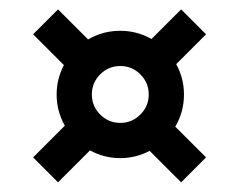

<svg xmlns="http://www.w3.org/2000/svg" viewBox="-20 -708 497 399"><path d="M188.2 -553.5Q170.9 -536.1 170.9 -511.7Q170.9 -487.3 188.2 -470Q205.6 -452.6 230 -452.6Q254.4 -452.6 271.7 -470Q289.1 -487.3 289.1 -511.7Q289.1 -536.1 271.7 -553.5Q254.4 -570.8 230 -570.8Q205.6 -570.8 188.2 -553.5ZM114.7 -446.8Q97.7 -477.1 97.7 -511.7Q97.7 -543.9 112.8 -572.8L48.8 -636.7L100.6 -688.5L163.1 -626Q193.4 -644 230 -644Q264.6 -644 294.9 -627L356.4 -688.5L408.2 -636.7L346.2 -574.7Q362.3 -545.4 362.3 -511.7Q362.3 -475.1 344.2 -444.8L408.2 -380.9L356.4 -329.1L291 -394.5Q262.2 -379.4 230 -379.4Q196.3 -379.4 167 -395.5L100.6 -329.1L48.8 -380.9Z"/></svg>

Font: Eligible
Style: Regular
Weight: 500
Version: Version 1.1